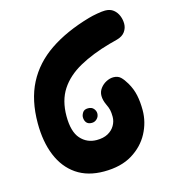

<svg xmlns="http://www.w3.org/2000/svg" viewBox="-116 -872 870 976"><g transform="rotate(-15 319.5 -383.5)"><path d="M48.4 -312.9Q48.4 -434.4 93.2 -521.5Q138 -608.6 225.1 -667.6Q312.1 -726.7 438.4 -763Q458.3 -768.8 484.7 -773.4Q511.1 -778.1 527 -778.1Q553.7 -778.1 570.7 -764.4Q587.7 -750.7 595.8 -730.2Q603.9 -709.8 603.9 -688.4Q603.9 -666.1 590.6 -647.1Q577.2 -628 548.3 -619.9Q538.8 -616.9 527.9 -614.4Q517 -611.9 506.8 -608.9Q411.2 -582.2 341.8 -543.7Q272.4 -505.2 235.7 -448.8Q198.9 -392.3 198.9 -309.9Q198.9 -228.1 232.2 -190.7Q265.6 -153.2 316.6 -153.2Q352 -153.2 375.8 -166.2Q399.6 -179.2 412.2 -200.9Q424.8 -222.7 424.8 -246.4Q424.8 -268.4 421.5 -282.9Q418.2 -297.3 409.3 -315.3Q397.2 -340.9 397.2 -363.7Q397.2 -385.4 410.2 -402.7Q423.1 -420 442.2 -429.8Q461.2 -439.6 479.6 -439.6Q503.4 -439.6 517.8 -425.9Q532.1 -412.2 546.6 -387.4Q565.9 -354.1 573.3 -318.9Q580.8 -283.7 580.8 -240.1Q580.8 -176.4 550.3 -119.1Q519.8 -61.7 460.2 -25.4Q400.6 10.8 311.4 10.8Q225.6 10.8 166.8 -29.4Q108.1 -69.7 78.3 -142.4Q48.4 -215.2 48.4 -312.9ZM277.9 -283.4Q277.9 -294.2 286.1 -307.4Q294.2 -320.6 314.8 -320.6Q334.1 -320.6 344.1 -308.7Q354 -296.8 354 -283.4Q354 -266.9 342.4 -255.3Q330.9 -243.8 315.3 -243.8Q295.9 -243.8 286.9 -254.8Q277.9 -265.9 277.9 -283.4Z"/></g></svg>

Font: Playpen Sans Hebrew
Style: Regular
Weight: 400
Designer: Tom Grace, Laura Meseguer, Veronika Burian, José Scaglione
Foundry: TypeTogether
Version: Version 2.000